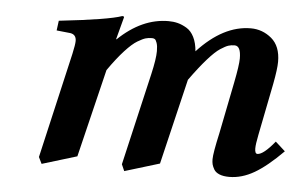

<svg xmlns="http://www.w3.org/2000/svg" viewBox="-40 -504 916 581"><g transform="rotate(5 417.5 -213.5)"><path d="M296.9 -376 297.9 -375Q369.6 -443.8 450.2 -443.8Q465.3 -443.8 478.5 -440.4Q491.7 -437 505.6 -428.7Q519.5 -420.4 528.3 -402.8Q537.1 -385.3 539.1 -359.9Q616.7 -443.8 700.2 -443.8Q735.8 -443.8 763.4 -420.7Q791 -397.5 791 -350.1Q791 -328.1 782.2 -282.2L751 -125Q745.1 -95.7 745.1 -83Q745.1 -66.9 752.9 -66.9Q771 -66.9 805.2 -108.9L835 -82Q787.6 -34.2 749.8 -12.2Q711.9 9.8 673.8 9.8Q655.8 9.8 644 4.9Q632.3 0 627.4 -8.3Q622.6 -16.6 620.8 -23.4Q619.1 -30.3 619.1 -39.1Q619.1 -57.6 632.8 -119.1L664.1 -275.9Q674.8 -329.6 674.8 -350.1Q674.8 -388.2 655.8 -388.2Q645.5 -388.2 637 -385.5Q628.4 -382.8 613 -372.8Q597.7 -362.8 575.2 -337.4Q552.7 -312 523.9 -272L461.9 -12.2L356 20L347.2 0L412.1 -279.8Q422.9 -326.7 422.9 -350.1Q422.9 -366.2 419.7 -375.2Q416.5 -384.3 413.1 -386.2Q409.7 -388.2 404.8 -388.2Q394 -388.2 385.5 -385.7Q377 -383.3 361.3 -374Q345.7 -364.7 324 -341.1Q302.2 -317.4 275.9 -279.8L210.9 -12.2L105 20L95.2 0L168.9 -319.8Q175.3 -348.6 175.3 -359.4Q175.3 -378.9 157.2 -381.8L115.2 -386.2L119.1 -416Q269.5 -432.6 309.1 -446.8Q314.9 -446.8 314.9 -443.8Z"/></g></svg>

Font: Linux Libertine G
Style: Bold Italic
Weight: 700
Italic angle: -11.5°
Designer: Philipp H. Poll
Foundry: Philipp H. Poll
Version: Version 4.1.0